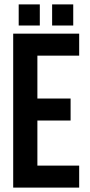

<svg xmlns="http://www.w3.org/2000/svg" viewBox="-20 -853 408 873"><path d="M150 -600V-405H301V-305H150V-100H340V0H40V-700H340V-600ZM65 -833H161V-737H65ZM217 -833H313V-737H217Z"/></svg>

Font: Bebas Neue
Style: Regular
Weight: 400
Designer: Ryoichi Tsunekawa
Foundry: Ryoichi Tsunekawa
Version: Version 1.400